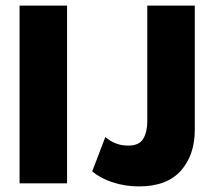

<svg xmlns="http://www.w3.org/2000/svg" viewBox="-20 -656 767 687"><path d="M50 0V-636H220V0ZM477 11Q428 11 383.5 -3.5Q339 -18 310 -43L357 -166Q391 -135 439 -135Q478 -135 492.5 -159.5Q507 -184 507 -222V-636H677V-192Q677 -101 627 -45Q577 11 477 11Z"/></svg>

Font: Braah One
Style: Regular
Weight: 400
Designer: Ashish Kumar
Foundry: Ashish Kumar
Version: Version 1.001; ttfautohint (v1.8.4.7-5d5b);gftools[0.9.29]